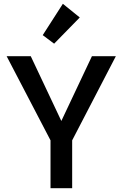

<svg xmlns="http://www.w3.org/2000/svg" viewBox="-20 -991 645 1011"><path d="M205 -806 311 -971 400 -899 265 -761ZM590 -695 360 -252V0H246V-252L15 -695H142L303 -354L464 -695Z"/></svg>

Font: Fz Poppins Med
Style: Regular
Weight: 500
Designer: Ninad Kale (Devanagari), Jonny Pinhorn (Latin)
Foundry: Indian Type Foundry
Version: Vit hóa bi Vntype.Com & FontZin.Com